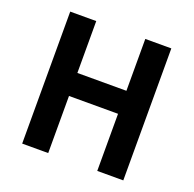

<svg xmlns="http://www.w3.org/2000/svg" viewBox="-117 -774 902 894"><g transform="rotate(20 333.5 -327.0)"><path d="M212 0V-283H455V0H584V-654H455V-397H212V-654H83V0Z"/></g></svg>

Font: Source Sans Pro SemBd
Style: Regular
Weight: 700
Designer: Paul D. Hunt
Foundry: Adobe Systems Incorporated
Version: Version 2.020;PS 2.0;hotconv 1.0.86;makeotf.lib2.5.63406